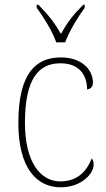

<svg xmlns="http://www.w3.org/2000/svg" viewBox="-20 -786 451 816"><path d="M219 -606H257C273 -651 312 -715 340 -753V-766H334C288 -720 266 -690 239 -642C211 -690 188 -720 143 -766H136V-753C164 -715 204 -651 219 -606ZM238 10C328 10 378 -50 378 -85C378 -98 375 -106 370 -113C350 -62 313 -16 238 -15C152 -14 86 -97 86 -264C86 -456 147 -517 237 -517C315 -517 350 -469 350 -406C363 -407 375 -416 375 -434C375 -492 325 -542 239 -542C133 -542 58 -476 58 -263C58 -70 137 10 238 10Z"/></svg>

Font: Noto Serif SemiCondensed Thin
Style: Regular
Weight: 100
Width: 4
Designer: Monotype Design Team
Foundry: Monotype Imaging Inc.
Version: Version 2.015